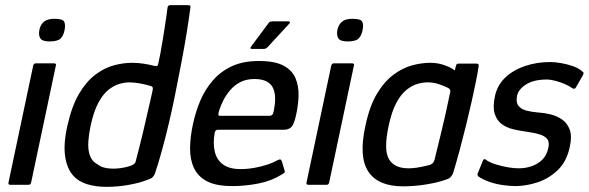

<svg xmlns="http://www.w3.org/2000/svg" viewBox="-20 -718 2288 746"><path d="M231 -602Q227 -580 215.5 -568.5Q204 -557 173 -557Q145 -557 137 -568.5Q129 -580 133 -602Q137 -622 150.5 -633.5Q164 -645 192 -645Q224 -645 229.5 -633.5Q235 -622 231 -602ZM101 -9Q99 0 91 0H20Q11 0 13 -9L109 -463Q111 -472 120 -472H191Q194 -472 196.5 -469.5Q199 -467 197 -463Z M242 -230Q259 -306 287 -353.5Q315 -401 350 -427.5Q385 -454 422 -464Q459 -474 493 -474Q516 -474 538.5 -470.5Q561 -467 575 -463Q585 -461 589 -461.5Q593 -462 595 -471Q599 -488 603.5 -512Q608 -536 612 -561.5Q616 -587 620 -611.5Q624 -636 626.5 -655Q629 -674 630 -682Q631 -693 634 -695.5Q637 -698 643 -698H710Q715 -698 718 -696.5Q721 -695 720 -690Q714 -644 705 -588.5Q696 -533 684.5 -473.5Q673 -414 661 -353.5Q649 -293 635.5 -236.5Q622 -180 608.5 -131Q595 -82 582 -44Q579 -36 573.5 -30Q568 -24 549 -18Q525 -8 482 0Q439 8 393 8Q353 8 319.5 -2Q286 -12 266 -34Q240 -62 233 -111Q226 -160 242 -230ZM332 -229Q318 -162 325.5 -127.5Q333 -93 357 -81Q372 -68 396 -64.5Q420 -61 446.5 -64.5Q473 -68 493 -76Q498 -79 502 -82Q506 -85 507 -90Q513 -114 521 -144.5Q529 -175 536.5 -207.5Q544 -240 551 -270.5Q558 -301 564 -326.5Q570 -352 573 -367Q575 -376 572.5 -379.5Q570 -383 565 -384Q546 -390 523 -394Q500 -398 482 -398Q465 -398 444 -392Q423 -386 401.5 -369Q380 -352 362 -318.5Q344 -285 332 -229Z M730 -237Q740 -284 758.5 -327.5Q777 -371 807.5 -406Q838 -441 881.5 -461Q925 -481 986 -481Q1049 -481 1082.5 -462.5Q1116 -444 1128.5 -413.5Q1141 -383 1140 -346.5Q1139 -310 1131 -274Q1123 -235 1112 -224.5Q1101 -214 1085 -214H827Q823 -214 819.5 -212Q816 -210 814 -201Q807 -161 814.5 -129Q822 -97 846.5 -79Q871 -61 915 -61Q950 -61 988.5 -70Q1027 -79 1051 -92Q1060 -97 1066.5 -98.5Q1073 -100 1076 -88L1085 -58Q1088 -50 1085 -47Q1082 -44 1073 -39Q1035 -15 984 -5Q933 5 883 5Q820 5 784.5 -13.5Q749 -32 733.5 -65.5Q718 -99 718.5 -143Q719 -187 730 -237ZM1044 -288Q1049 -313 1049 -335Q1049 -357 1041.5 -374.5Q1034 -392 1016 -401.5Q998 -411 969 -411Q938 -411 915 -399.5Q892 -388 875.5 -369Q859 -350 848 -328.5Q837 -307 831 -287Q828 -276 828.5 -272Q829 -268 836 -268Q883 -268 930.5 -268Q978 -268 1025 -268Q1034 -268 1037.5 -271.5Q1041 -275 1044 -288ZM959 -528Q953 -528 953 -530.5Q953 -533 957 -539L1024 -629Q1028 -635 1040 -635H1101Q1105 -635 1106.5 -632.5Q1108 -630 1103 -625L1018 -533Q1014 -530 1011.5 -529Q1009 -528 1003 -528Z M1389 -602Q1385 -580 1373.5 -568.5Q1362 -557 1331 -557Q1303 -557 1295 -568.5Q1287 -580 1291 -602Q1295 -622 1308.5 -633.5Q1322 -645 1350 -645Q1382 -645 1387.5 -633.5Q1393 -622 1389 -602ZM1259 -9Q1257 0 1249 0H1178Q1169 0 1171 -9L1267 -463Q1269 -472 1278 -472H1349Q1352 -472 1354.5 -469.5Q1357 -467 1355 -463Z M1546 6Q1449 6 1411 -51.5Q1373 -109 1400 -230Q1416 -306 1444.5 -353.5Q1473 -401 1508.5 -427.5Q1544 -454 1581 -464Q1618 -474 1652 -474Q1682 -474 1709 -464Q1736 -454 1747 -444L1752 -464Q1753 -468 1756 -469.5Q1759 -471 1763 -471H1831Q1841 -471 1840 -462Q1837 -441 1830 -405.5Q1823 -370 1813 -325.5Q1803 -281 1791 -232Q1779 -183 1766 -134.5Q1753 -86 1740 -44Q1736 -36 1731 -30Q1726 -24 1709 -19Q1682 -9 1636.5 -1.5Q1591 6 1546 6ZM1567 -64Q1582 -64 1599 -66.5Q1616 -69 1630 -72.5Q1644 -76 1649 -77Q1655 -79 1660 -83Q1665 -87 1668 -96Q1674 -120 1681 -149Q1688 -178 1695.5 -208.5Q1703 -239 1709.5 -268Q1716 -297 1721 -321Q1726 -345 1729 -359Q1731 -365 1728.5 -369.5Q1726 -374 1720 -377Q1705 -384 1685 -391Q1665 -398 1640 -398Q1623 -398 1602 -392Q1581 -386 1559.5 -369Q1538 -352 1520 -318.5Q1502 -285 1490 -229Q1470 -136 1491 -100Q1512 -64 1567 -64Z M1856 -93Q1858 -100 1863 -99.5Q1868 -99 1871 -95Q1885 -86 1907.5 -79Q1930 -72 1953.5 -68Q1977 -64 1995 -64Q2021 -64 2045 -72Q2069 -80 2086.5 -97Q2104 -114 2110 -141Q2116 -165 2106.5 -177.5Q2097 -190 2074.5 -196.5Q2052 -203 2015 -208Q1993 -211 1969.5 -217Q1946 -223 1928 -237Q1910 -251 1902 -276.5Q1894 -302 1903 -344Q1912 -387 1943 -416.5Q1974 -446 2020 -461.5Q2066 -477 2118 -477Q2135 -477 2159 -473Q2183 -469 2206 -461Q2229 -453 2243 -440Q2248 -436 2247.5 -433.5Q2247 -431 2245 -426L2218 -379Q2214 -370 2204 -375Q2192 -384 2174.5 -391.5Q2157 -399 2138 -404Q2119 -409 2104 -409Q2055 -409 2025 -390.5Q1995 -372 1989 -346Q1984 -321 1994 -307.5Q2004 -294 2024.5 -288.5Q2045 -283 2070 -281Q2092 -280 2117.5 -274Q2143 -268 2163.5 -254Q2184 -240 2193.5 -214.5Q2203 -189 2194 -148Q2182 -90 2146.5 -56.5Q2111 -23 2067 -9Q2023 5 1982 5Q1964 5 1936.5 1.5Q1909 -2 1882.5 -11Q1856 -20 1838 -33Q1834 -38 1836 -44Z"/></svg>

Font: Glory Thin Medium
Style: Italic
Weight: 500
Italic angle: -12°
Version: Version 1.011